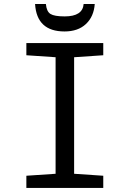

<svg xmlns="http://www.w3.org/2000/svg" viewBox="-20 -926 640 946"><path d="M488.8 0H109.9V-60.1L253.9 -69.8V-644L109.9 -653.8V-713.9H488.8V-653.8L345.2 -644V-69.8L488.8 -60.1ZM446.8 -906.2Q442.4 -844.2 403.3 -807.6Q364.3 -771 297.9 -771Q161.1 -771 152.8 -906.2H206.1Q209.5 -869.1 228.8 -857.2Q248 -845.2 298.8 -845.2Q387.2 -845.2 392.1 -906.2Z"/></svg>

Font: Noto Mono
Style: Regular
Weight: 400
Designer: Monotype Design Team
Foundry: Monotype Imaging Inc.
Version: Version 1.00